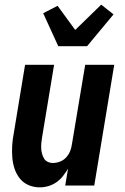

<svg xmlns="http://www.w3.org/2000/svg" viewBox="-20 -799 540 827"><path d="M152 8Q126 8 103.5 -1.5Q81 -11 66 -29.5Q51 -48 43 -71.5Q35 -95 33 -120.5Q31 -146 32.5 -172Q34 -198 39 -223L88 -520H213L161 -206Q159 -195 158 -183Q157 -171 157.5 -159.5Q158 -148 161 -137Q164 -126 169.5 -116.5Q175 -107 185.5 -102Q196 -97 208 -97Q223 -97 238.5 -103Q254 -109 265 -121Q276 -133 282 -148Q288 -163 290 -179L347 -520H472L386 0H261L273 -72Q263 -56 251 -40.5Q239 -25 223 -14Q207 -3 188.5 2.5Q170 8 152 8ZM231 -600 166 -742 228 -774 304 -670 416 -779 469 -737 355 -600Z"/></svg>

Font: Iosevka Extrabold Oblique
Style: Regular
Weight: 800
Italic angle: -9°
Monospace: yes
Designer: Belleve Invis
Foundry: Belleve Invis
Version: Version 32.5.0; ttfautohint (v1.8.4)